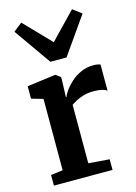

<svg xmlns="http://www.w3.org/2000/svg" viewBox="-131 -952 726 1022"><g transform="rotate(-15 232.0 -441.5)"><path d="M35 0V-58.5L101 -67V-460L37 -478.5V-547L192.5 -567.5H195.5L221.5 -548V-526L218.5 -438.5H221.5Q226 -451 240.5 -472Q255 -493 278.5 -514.2Q302 -535.5 333.5 -550Q365 -564.5 403 -564.5Q417 -564.5 426.5 -562.5Q436 -560.5 441.5 -558.5V-414.5Q432 -421.5 414.5 -426Q397 -430.5 368 -430.5Q336.5 -430.5 312.2 -423.2Q288 -416 271 -406.8Q254 -397.5 242.5 -389.5V-67.5L358 -58.5V0ZM187.5 -641.5 44 -845.5 91.5 -883 232 -737.5 371 -882 419.5 -845.5 276.5 -641.5Z"/></g></svg>

Font: Merriweather 20pt
Style: Bold
Weight: 700
Version: Version 2.100